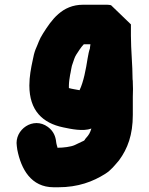

<svg xmlns="http://www.w3.org/2000/svg" viewBox="-20 -582 631 811"><path d="M271 -210V-221C271 -233 274 -255 276 -265C279 -276 282 -304 287 -314C292 -328 295 -340 302 -351C310 -363 322 -383 334 -395H362L360 -381V-378C356 -367 353 -353 350 -335C343 -290 333 -236 316 -201C301 -204 285 -206 271 -210ZM533 -431V-479L449 -560C444 -561 438 -562 433 -562H331C242 -562 198 -498 162 -441C145 -415 142 -399 130 -373C125 -360 121 -344 118 -327C111 -295 104 -258 104 -221C104 -115 160 -62 247 -44C280 -37 331 -26 366 -39C363 -30 361 -24 357 -17L351 -8C348 -4 344 0 340 5C339 8 337 10 335 12C323 18 307 25 295 31C280 38 247 42 226 42H223C222 41 222 39 222 38C221 34 219 29 218 23L216 9C212 -14 201 -32 182 -46C121 -91 40 -35 51 35L53 50C69 132 111 209 207 209H226C310 209 373 185 425 152C449 137 465 116 483 95C519 46 541 -12 541 -97V-173C542 -197 542 -217 541 -233C541 -238 541 -242 540 -247C540 -306 533 -371 533 -431Z"/></svg>

Font: Blanket
Style: Blk
Weight: 900
Foundry: Cannot Into Space Fonts
Version: Version 0.9